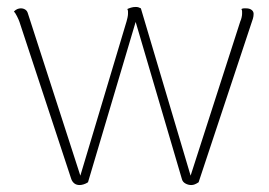

<svg xmlns="http://www.w3.org/2000/svg" viewBox="-20 -524 773 552"><path d="M209 8Q200 8 194 3.5Q188 -1 185 -9L36 -461Q34 -467 29 -477Q24 -487 20 -491Q25 -496 30 -498Q35 -500 40 -500Q47 -500 52.5 -496.5Q58 -493 60 -486L211 -19L344 -463Q345 -466 346.5 -473Q348 -480 348 -484Q348 -487 348 -491Q348 -495 346 -498Q350 -500 356.5 -502Q363 -504 370 -504Q375 -504 378 -503Q381 -502 385 -500L528 -19L671 -463Q673 -467 674.5 -473.5Q676 -480 676 -484Q676 -487 676 -491Q676 -495 674 -498Q678 -500 681 -500Q684 -500 688 -500Q698 -500 704 -495Q710 -490 709 -482Q709 -477 707 -470Q705 -463 703 -458L551 0Q545 4 540 6Q535 8 530 8Q521 8 513 3.5Q505 -1 503 -9L370 -461L233 0Q227 4 220.5 6Q214 8 209 8Z"/></svg>

Font: Arima Thin Thin
Style: Regular
Weight: 250
Version: Version 1.100